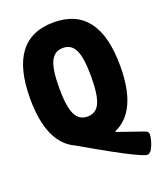

<svg xmlns="http://www.w3.org/2000/svg" viewBox="-158 -807 904 1079"><g transform="rotate(-20 293.5 -268.0)"><path d="M534 172Q528 172 509.5 165Q491 158 452 139Q413 120 345.5 83Q278 46 173 -15Q23 -82 23 -350Q23 -708 293 -708Q562 -708 562 -350Q562 -80 410 -14V-10L560 42Q578 48 582.5 54Q587 60 587 68Q587 82 580.5 106.5Q574 131 562 151.5Q550 172 534 172ZM293 -145Q344 -145 366 -192.5Q388 -240 388 -350Q388 -460 366 -507.5Q344 -555 293 -555Q242 -555 219.5 -507.5Q197 -460 197 -350Q197 -240 219.5 -192.5Q242 -145 293 -145Z"/></g></svg>

Font: Asap Condensed ExtraBold
Style: Regular
Weight: 800
Width: 3
Designer: Pablo Cosgaya
Foundry: Omnibus-Type
Version: Version 3.001; ttfautohint (v1.8.4.7-5d5b)